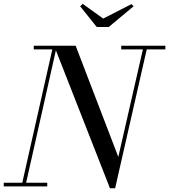

<svg xmlns="http://www.w3.org/2000/svg" viewBox="-55 -994 902 1024"><path d="M531.5 10 233.5 -750H348.5L576 -157L711.5 -750H732L559 10ZM-35 0V-19.5H197V0ZM59.5 0 224 -730.5H125V-750H248.5L80 0ZM591.5 -730.5V-750H827V-730.5ZM461 -850 372.5 -960.5 386 -973.5 495.5 -895 646 -972 657.5 -960.5 525 -850Z"/></svg>

Font: Bodoni Moda SC
Style: Italic
Weight: 400
Italic angle: -13°
Designer: Owen Earl
Foundry: indestructible type
Version: Version 2.005